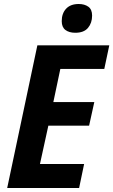

<svg xmlns="http://www.w3.org/2000/svg" viewBox="-20 -941 567 961"><path d="M16 0 167 -714H527L502 -596H282L247 -430H452L426 -312H222L180 -120H401L376 0ZM357 -777Q326 -777 307.5 -791Q289 -805 289 -835Q289 -874 311 -897.5Q333 -921 374 -921Q403 -921 422 -907.5Q441 -894 441 -863Q441 -826 420.5 -801.5Q400 -777 357 -777Z"/></svg>

Font: Noto Sans SemiCondensed
Style: Bold Italic
Weight: 700
Width: 4
Italic angle: -12°
Designer: Monotype Design Team
Foundry: Monotype Imaging Inc.
Version: Version 2.013; ttfautohint (v1.8.4.7-5d5b)